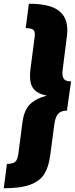

<svg xmlns="http://www.w3.org/2000/svg" viewBox="-67 -862 399 1024"><path d="M-30 12Q3 12 15 0.5Q27 -11 31 -43L52 -204Q60 -273 92 -305Q124 -337 183 -352Q138 -360 115.5 -384Q93 -408 93 -458Q93 -476 96 -498L117 -658Q119 -674 119 -678Q119 -697 108.5 -704.5Q98 -712 70 -712L87 -842Q196 -842 244 -807Q292 -772 292 -701Q292 -684 289 -663L269 -504Q266 -485 266 -472Q266 -448 276.5 -438Q287 -428 312 -428L290 -272Q257 -272 242 -254Q227 -236 222 -193L201 -35Q193 27 170 65Q147 103 95.5 122.5Q44 142 -47 142Z"/></svg>

Font: Fira Sans Condensed Black
Style: Italic
Weight: 900
Width: 3
Italic angle: -8°
Designer: Carrois Corporate & Edenspiekermann AG
Foundry: Carrois Corporate GbR & Edenspiekermann AG
Version: Version 4.203